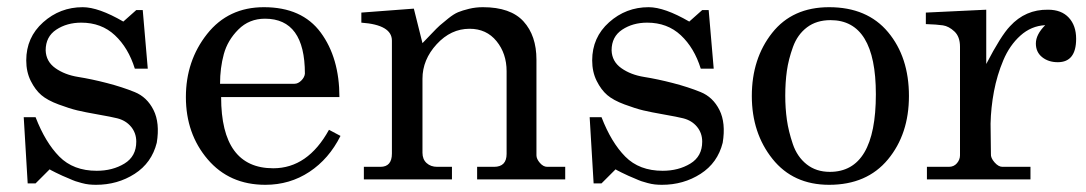

<svg xmlns="http://www.w3.org/2000/svg" viewBox="-20 -499 3021 534"><path d="M118 -28 79 11H57L46 -173H79Q106 -103 145 -63.5Q184 -24 249 -24Q293 -24 326 -44Q359 -64 359 -105Q359 -129 344.5 -146.5Q330 -164 306 -170Q290 -174 253 -180.5Q216 -187 195 -192Q174 -197 143 -208.5Q112 -220 95 -234.5Q78 -249 65.5 -274Q53 -299 53 -331Q53 -395 100 -437Q147 -479 210 -479Q254 -479 323 -439L359 -471H377L391 -308H355Q337 -366 299.5 -401Q262 -436 206 -436Q166 -436 136.5 -416.5Q107 -397 107 -359Q108 -328 134 -309.5Q160 -291 197.5 -285Q235 -279 277.5 -268Q320 -257 354.5 -243Q389 -229 407 -193Q425 -157 416 -102Q402 -46 354.5 -15.5Q307 15 247 15Q237 15 227.5 14Q218 13 207 10Q196 7 190 5Q184 3 170.5 -3Q157 -9 154 -10Q151 -11 135 -19Q119 -27 118 -28Z M497 -229Q497 -330 556 -404.5Q615 -479 714 -479Q820 -479 872 -408.5Q924 -338 924 -229H595Q595 -31 740 -31Q836 -31 895 -138L927 -121Q895 -57 840.5 -21Q786 15 718 15Q618 15 557.5 -56Q497 -127 497 -229ZM717 -447Q673 -447 643 -417Q613 -387 602.5 -348.5Q592 -310 592 -266H799Q809 -266 818 -275Q827 -284 828 -294Q828 -447 717 -447Z M992 -35H1038Q1070 -35 1070 -72V-386Q1070 -430 985 -436V-464L1131 -475L1155 -379Q1162 -386 1179 -404Q1196 -422 1203.5 -428.5Q1211 -435 1226.5 -447.5Q1242 -460 1254 -465Q1266 -470 1284.5 -474.5Q1303 -479 1323 -479Q1400 -479 1436 -439.5Q1472 -400 1472 -333V-67Q1472 -57 1481.5 -46Q1491 -35 1502 -35H1552V0H1307V-35H1354Q1389 -35 1389 -71V-301Q1389 -350 1361 -384.5Q1333 -419 1286 -419Q1234 -419 1194.5 -376Q1155 -333 1155 -280V-74Q1155 -56 1166.5 -45.5Q1178 -35 1196 -35H1237V0H992Z M1692 -28 1653 11H1631L1620 -173H1653Q1680 -103 1719 -63.5Q1758 -24 1823 -24Q1867 -24 1900 -44Q1933 -64 1933 -105Q1933 -129 1918.5 -146.5Q1904 -164 1880 -170Q1864 -174 1827 -180.5Q1790 -187 1769 -192Q1748 -197 1717 -208.5Q1686 -220 1669 -234.5Q1652 -249 1639.5 -274Q1627 -299 1627 -331Q1627 -395 1674 -437Q1721 -479 1784 -479Q1828 -479 1897 -439L1933 -471H1951L1965 -308H1929Q1911 -366 1873.5 -401Q1836 -436 1780 -436Q1740 -436 1710.5 -416.5Q1681 -397 1681 -359Q1682 -328 1708 -309.5Q1734 -291 1771.5 -285Q1809 -279 1851.5 -268Q1894 -257 1928.5 -243Q1963 -229 1981 -193Q1999 -157 1990 -102Q1976 -46 1928.5 -15.5Q1881 15 1821 15Q1811 15 1801.5 14Q1792 13 1781 10Q1770 7 1764 5Q1758 3 1744.5 -3Q1731 -9 1728 -10Q1725 -11 1709 -19Q1693 -27 1692 -28Z M2071 -232Q2071 -336 2127.5 -407.5Q2184 -479 2286 -479Q2392 -479 2450 -409.5Q2508 -340 2508 -232Q2508 -126 2449.5 -55.5Q2391 15 2286 15Q2186 15 2128.5 -57Q2071 -129 2071 -232ZM2164 -233Q2164 -198 2168.5 -166Q2173 -134 2185 -98.5Q2197 -63 2223.5 -42Q2250 -21 2288 -21Q2416 -21 2416 -237Q2416 -443 2290 -443Q2251 -443 2224.5 -423Q2198 -403 2185.5 -368.5Q2173 -334 2168.5 -302Q2164 -270 2164 -233Z M2558 -35H2619Q2633 -35 2641.5 -45Q2650 -55 2650 -67V-369Q2650 -397 2634.5 -411.5Q2619 -426 2602.5 -428.5Q2586 -431 2555 -432V-464L2723 -472V-321Q2764 -400 2789 -426Q2832 -473 2895 -472Q2932 -472 2952.5 -450Q2973 -428 2973 -391Q2973 -326 2922 -326Q2896 -326 2878.5 -340Q2861 -354 2861 -378Q2861 -403 2887 -429Q2848 -427 2818 -400Q2788 -373 2770.5 -331.5Q2753 -290 2744.5 -245Q2736 -200 2735 -155Q2735 -151 2735.5 -112.5Q2736 -74 2736 -71Q2735 -60 2746 -47.5Q2757 -35 2768 -35H2846V0H2558Z"/></svg>

Font: Academico
Style: Regular
Weight: 400
Foundry: Steinberg Media Technologies GmbH
Version: Version 0.902